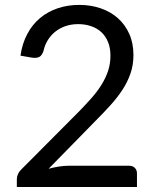

<svg xmlns="http://www.w3.org/2000/svg" viewBox="-20 -744 620 764"><path d="M493.5 -84.5Q508 -84.5 516.5 -76Q525 -67.5 525 -54V0H47V-30.5Q47 -40 51 -50Q55 -60 63.5 -68.5L293 -299Q321.5 -328 345 -354.8Q368.5 -381.5 385 -408.5Q401.5 -435.5 410.5 -463.2Q419.5 -491 419.5 -522.5Q419.5 -554 409.5 -577.8Q399.5 -601.5 382.2 -617Q365 -632.5 341.5 -640.2Q318 -648 291 -648Q263.5 -648 240.5 -640Q217.5 -632 199.8 -617.8Q182 -603.5 170 -584Q158 -564.5 153 -541Q147 -523.5 136.8 -517.8Q126.5 -512 108 -514.5L61.5 -522.5Q68.5 -571.5 88.8 -609.2Q109 -647 139.8 -672.5Q170.5 -698 210 -711.2Q249.5 -724.5 295.5 -724.5Q341 -724.5 380.5 -711Q420 -697.5 449 -671.8Q478 -646 494.5 -609Q511 -572 511 -525Q511 -485 499 -450.8Q487 -416.5 466.5 -385.5Q446 -354.5 419.2 -325Q392.5 -295.5 362.5 -265.5L173.5 -72.5Q193.5 -78 214 -81.2Q234.5 -84.5 253.5 -84.5Z"/></svg>

Font: Lato-Regular
Style: Regular
Weight: 400
Designer: Lukasz Dziedzic with Adam Twardoch and Botio Nikoltchev
Foundry: tyPoland Lukasz Dziedzic
Version: Version 2.015; 2015-08-06; http://www.latofonts.com/